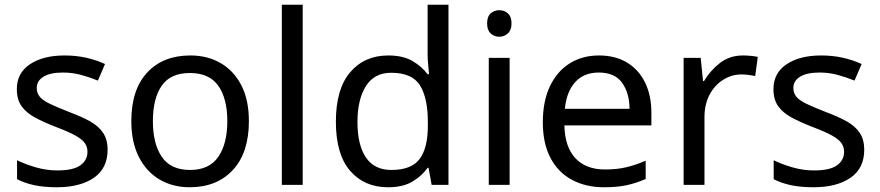

<svg xmlns="http://www.w3.org/2000/svg" viewBox="-20 -780 3711 810"><path d="M434 -148Q434 -70 376 -30Q318 10 220 10Q164 10 123.5 1Q83 -8 52 -24V-104Q84 -88 129.5 -74.5Q175 -61 222 -61Q289 -61 319 -82.5Q349 -104 349 -140Q349 -160 338 -176Q327 -192 298.5 -208Q270 -224 217 -244Q165 -264 128 -284Q91 -304 71 -332Q51 -360 51 -404Q51 -472 106.5 -509Q162 -546 252 -546Q301 -546 343.5 -536.5Q386 -527 423 -510L393 -440Q359 -454 322 -464Q285 -474 246 -474Q192 -474 163.5 -456.5Q135 -439 135 -409Q135 -387 148 -371.5Q161 -356 191.5 -341.5Q222 -327 273 -307Q324 -288 360 -268Q396 -248 415 -219.5Q434 -191 434 -148Z M1030 -269Q1030 -136 962.5 -63Q895 10 780 10Q709 10 653.5 -22.5Q598 -55 566 -117.5Q534 -180 534 -269Q534 -402 601 -474Q668 -546 783 -546Q856 -546 911.5 -513.5Q967 -481 998.5 -419.5Q1030 -358 1030 -269ZM625 -269Q625 -174 662.5 -118.5Q700 -63 782 -63Q863 -63 901 -118.5Q939 -174 939 -269Q939 -364 901 -418Q863 -472 781 -472Q699 -472 662 -418Q625 -364 625 -269Z M1257 0H1169V-760H1257Z M1617 10Q1517 10 1457 -59.5Q1397 -129 1397 -267Q1397 -405 1457.5 -475.5Q1518 -546 1618 -546Q1680 -546 1719.5 -523Q1759 -500 1784 -467H1790Q1789 -480 1786.5 -505.5Q1784 -531 1784 -546V-760H1872V0H1801L1788 -72H1784Q1760 -38 1720 -14Q1680 10 1617 10ZM1631 -63Q1716 -63 1750.5 -109.5Q1785 -156 1785 -250V-266Q1785 -366 1752 -419.5Q1719 -473 1630 -473Q1559 -473 1523.5 -416.5Q1488 -360 1488 -265Q1488 -169 1523.5 -116Q1559 -63 1631 -63Z M2130 -536V0H2042V-536ZM2087 -737Q2107 -737 2122.5 -723.5Q2138 -710 2138 -681Q2138 -653 2122.5 -639Q2107 -625 2087 -625Q2065 -625 2050 -639Q2035 -653 2035 -681Q2035 -710 2050 -723.5Q2065 -737 2087 -737Z M2507 -546Q2576 -546 2625.5 -516Q2675 -486 2701.5 -431.5Q2728 -377 2728 -304V-251H2361Q2363 -160 2407.5 -112.5Q2452 -65 2532 -65Q2583 -65 2622.5 -74.5Q2662 -84 2704 -102V-25Q2663 -7 2623 1.5Q2583 10 2528 10Q2452 10 2393.5 -21Q2335 -52 2302.5 -113.5Q2270 -175 2270 -264Q2270 -352 2299.5 -415Q2329 -478 2382.5 -512Q2436 -546 2507 -546ZM2506 -474Q2443 -474 2406.5 -433.5Q2370 -393 2363 -321H2636Q2635 -389 2604 -431.5Q2573 -474 2506 -474Z M3114 -546Q3129 -546 3146.5 -544.5Q3164 -543 3177 -540L3166 -459Q3153 -462 3137.5 -464Q3122 -466 3108 -466Q3067 -466 3031 -443.5Q2995 -421 2973.5 -380.5Q2952 -340 2952 -286V0H2864V-536H2936L2946 -438H2950Q2976 -482 3017 -514Q3058 -546 3114 -546Z M3626 -148Q3626 -70 3568 -30Q3510 10 3412 10Q3356 10 3315.5 1Q3275 -8 3244 -24V-104Q3276 -88 3321.5 -74.5Q3367 -61 3414 -61Q3481 -61 3511 -82.5Q3541 -104 3541 -140Q3541 -160 3530 -176Q3519 -192 3490.5 -208Q3462 -224 3409 -244Q3357 -264 3320 -284Q3283 -304 3263 -332Q3243 -360 3243 -404Q3243 -472 3298.5 -509Q3354 -546 3444 -546Q3493 -546 3535.5 -536.5Q3578 -527 3615 -510L3585 -440Q3551 -454 3514 -464Q3477 -474 3438 -474Q3384 -474 3355.5 -456.5Q3327 -439 3327 -409Q3327 -387 3340 -371.5Q3353 -356 3383.5 -341.5Q3414 -327 3465 -307Q3516 -288 3552 -268Q3588 -248 3607 -219.5Q3626 -191 3626 -148Z"/></svg>

Font: Noto Sans Sora Sompeng
Style: Regular
Weight: 400
Designer: Monotype Design Team. David Williams.
Foundry: Monotype Imaging Inc.
Version: Version 2.101